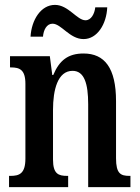

<svg xmlns="http://www.w3.org/2000/svg" viewBox="-20 -766 575 786"><path d="M322 -606C378 -606 416 -667 419 -736H370C367 -709 353 -683 330 -683C295 -683 260 -746 205 -746C147 -746 109 -684 105 -616H156C158 -643 171 -669 195 -669C231 -669 265 -606 322 -606ZM17 0H259V-46H255C219 -46 197 -54 197 -113V-316C197 -398 216 -476 277 -476C325 -476 341 -424 341 -339V0H514V-46H510C474 -46 455 -55 455 -118V-352C455 -488 408 -547 322 -547C259 -547 223 -519 198 -459H194L184 -536H21V-490H25C60 -490 84 -481 84 -423V-117C84 -55 59 -46 23 -46H17Z"/></svg>

Font: Noto Serif Hebrew ExtraCondensed SemiBold
Style: Regular
Weight: 600
Width: 2
Designer: Monotype Design Team
Foundry: Monotype Imaging Inc.
Version: Version 2.004